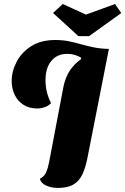

<svg xmlns="http://www.w3.org/2000/svg" viewBox="-20 -900 615 942"><path d="M264.3 22Q230.7 22 205 9.7Q179.3 -2.7 176 -23.3Q191 -30.7 199.7 -43Q208.3 -55.3 214 -75.8Q219.7 -96.3 225.7 -129.3L290 -468Q301.3 -527.7 332 -566.8Q362.7 -606 408.8 -628.3Q455 -650.7 514.3 -660L409.3 -126.7Q400 -77.7 384.2 -44.5Q368.3 -11.3 340.2 5.3Q312 22 264.3 22ZM164.7 -367.7Q123 -367.7 94.5 -386.2Q66 -404.7 51.7 -435.5Q37.3 -466.3 37.3 -502.3Q37.3 -550 61.3 -596.3Q85.3 -642.7 132.8 -673.2Q180.3 -703.7 251.3 -703.7Q288.7 -703.7 319.7 -697.2Q350.7 -690.7 379.7 -682.3Q408.7 -674 441 -667.5Q473.3 -661 514 -660L378.7 -610.3L376.3 -618.3Q361.3 -626.3 345.3 -631Q329.3 -635.7 309.3 -635.7Q260.7 -635.7 232 -601.3Q203.3 -567 203.3 -507Q203.3 -478.3 209.2 -452Q215 -425.7 230.3 -393.7Q216.7 -379.7 198.2 -373.7Q179.7 -367.7 164.7 -367.7ZM364.7 -722.7 240.3 -836.3 288 -880.3 401.7 -828.3 544.3 -880.3 575 -836 417 -722.7Z"/></svg>

Font: Sansita Swashed Light
Style: Regular
Weight: 300
Designer: Pablo Cosgaya
Foundry: Omnibus-Type
Version: Version 1.003